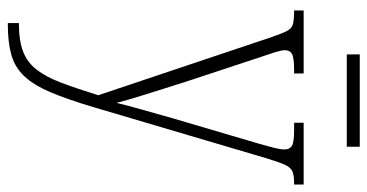

<svg xmlns="http://www.w3.org/2000/svg" viewBox="-250 -474 962 503"><g transform="rotate(90 231.5 -222.0)"><path d="M40 210Q86 210 114.5 199Q143 188 162 163.5Q181 139 196 99.5Q211 60 229 2L76 -454Q67 -480 60.5 -492.5Q54 -505 42.5 -508Q31 -511 9 -511H7V-536H172V-511H163Q131 -511 121 -505.5Q111 -500 111 -487Q111 -478 116.5 -460.5Q122 -443 132 -414L195 -223Q212 -169 227 -121.5Q242 -74 249 -46Q256 -75 266.5 -112Q277 -149 290 -195L356 -419Q362 -440 366.5 -457.5Q371 -475 371 -486Q371 -499 362 -505Q353 -511 320 -511H301V-536H463V-511H459Q439 -511 428.5 -506.5Q418 -502 411 -486.5Q404 -471 394 -438L261 12Q240 83 221 127.5Q202 172 178.5 196.5Q155 221 122.5 230Q90 239 43 239H40ZM122 -649V-683H364V-649Z"/></g></svg>

Font: Noto Serif Condensed ExtraLight
Style: Regular
Weight: 200
Width: 3
Designer: Monotype Design Team
Foundry: Monotype Imaging Inc.
Version: Version 2.013; ttfautohint (v1.8.4.7-5d5b)